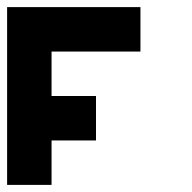

<svg xmlns="http://www.w3.org/2000/svg" viewBox="-20 -395 540 540"><path d="M375 -375V-250H125V-125H250V0H125V125H0V-375Z"/></svg>

Font: Bytesized
Style: Regular
Weight: 400
Monospace: yes
Designer: baltdev
Version: Version 1.000